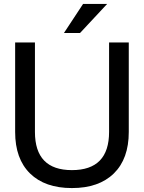

<svg xmlns="http://www.w3.org/2000/svg" viewBox="-20 -934 725 966"><path d="M56.2 -270V-720.2H155.8V-270Q155.8 -78.1 341.8 -78.1Q528.8 -78.1 528.8 -270V-720.2H627.9V-270Q627.9 -134.8 552.7 -61.3Q477.5 12.2 341.8 12.2Q206.1 12.2 131.1 -61.3Q56.2 -134.8 56.2 -270ZM301.8 -768.1 397.9 -914.1H519L382.8 -768.1Z"/></svg>

Font: Aspekta 450
Style: Regular
Weight: 450
Designer: Ivo Dolenc
Version: Version 2.000